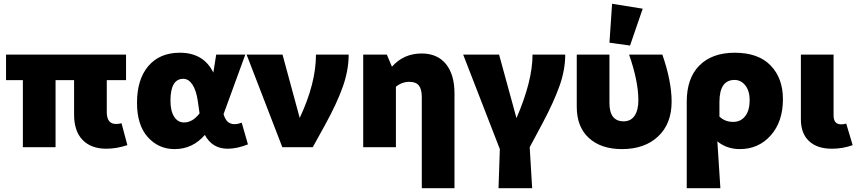

<svg xmlns="http://www.w3.org/2000/svg" viewBox="-20 -779 4532 1016"><path d="M101 0V-355H12V-490H647V-355H545V-186Q545 -123 594 -123Q610 -123 623 -127L654 -11Q596 8 543 8Q462 8 417 -38.5Q372 -85 372 -173V-355H274V0Z M904 10Q819 10 762 -53.5Q705 -117 705 -235Q705 -359 765 -429.5Q825 -500 932 -500Q1057 -500 1109 -395L1124 -490H1278L1163 -175Q1178 -122 1220 -122Q1239 -122 1259 -130L1292 -15Q1234 8 1185 8Q1103 8 1064 -65Q999 10 904 10ZM882 -246Q882 -192 901.5 -161.5Q921 -131 954 -131Q999 -131 1036 -179L1027 -242Q1019 -300 998.5 -331Q978 -362 950 -362Q882 -362 882 -246Z M1699 -116 1635 0H1474L1285 -490H1475L1566 -155Q1652 -338 1652 -490H1825Q1825 -407 1793.5 -318.5Q1762 -230 1699 -116Z M1902 0V-490H2027L2054 -426Q2116 -496 2211 -496Q2294 -496 2339.5 -440.5Q2385 -385 2385 -284V217H2212V-265Q2212 -307 2196.5 -326.5Q2181 -346 2146 -346Q2107 -346 2075 -320V0Z M2625 10 2431 -490H2621L2713 -154Q2798 -350 2798 -490H2971Q2971 -409 2940.5 -323.5Q2910 -238 2851 -127L2783 0L2796 217H2618Z M3314 -538 3205 -553 3219 -759 3381 -733ZM3271 10Q3161 10 3096.5 -48.5Q3032 -107 3032 -214V-490H3205V-234Q3205 -137 3280 -137Q3318 -137 3338 -166.5Q3358 -196 3358 -249Q3358 -349 3309 -490H3485Q3534 -349 3534 -241Q3534 -124 3462.5 -57Q3391 10 3271 10Z M3614 -241Q3614 -366 3681.5 -433Q3749 -500 3868 -500Q3993 -500 4058 -432.5Q4123 -365 4123 -254Q4123 -135 4058.5 -62.5Q3994 10 3895 10Q3826 10 3776 -31L3792 217H3614ZM3787 -239V-162Q3817 -134 3859 -134Q3900 -134 3923.5 -164.5Q3947 -195 3947 -249Q3947 -298 3924 -327Q3901 -356 3867 -356Q3787 -356 3787 -239Z M4382 8Q4304 8 4261 -32.5Q4218 -73 4218 -147V-490H4391V-168Q4391 -121 4431 -121Q4445 -121 4458 -125L4492 -11Q4440 8 4382 8Z"/></svg>

Font: Cantarell Extra Bold
Style: Regular
Weight: 800
Designer: Dave Crossland, Nikolaus Waxweiler, Florian Fecher, Jacques Le Bailly, Eben Sorkin, Alexei Vanyashin, Alexios Zavras, Em
Version: Version 0.303